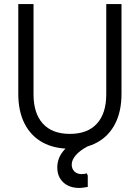

<svg xmlns="http://www.w3.org/2000/svg" viewBox="-20 -720 688 945"><path d="M324 12Q245 12 188 -20Q131 -52 100.5 -112.5Q70 -173 70 -258V-700H145V-256Q145 -162 191 -111.5Q237 -61 324 -61Q411 -61 457 -111.5Q503 -162 503 -256V-700H578V-258Q578 -173 547.5 -112.5Q517 -52 460 -20Q403 12 324 12ZM370 205Q321 205 291.5 177.5Q262 150 262 104Q262 61 289 26.5Q316 -8 370 -36L412 0Q374 20 353.5 43.5Q333 67 333 90Q333 111 346.5 124Q360 137 382 137Q396 137 407 133L412 144V200Q400 202 390 203.5Q380 205 370 205Z"/></svg>

Font: Fustat
Style: Regular
Weight: 400
Designer: Mohamed Gaber, Khaled Hosny, Laura Garcia Mut
Foundry: Kief Type Foundry, Alif Type Foundry, Hard Type Foundry
Version: Version 1.007